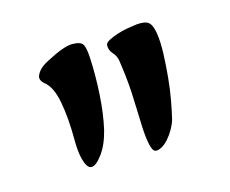

<svg xmlns="http://www.w3.org/2000/svg" viewBox="-54 -834 501 419"><g transform="rotate(-15 196.5 -624.0)"><path d="M64 -729Q68 -732 76.5 -736.5Q85 -741 95.5 -746Q106 -751 117 -754.5Q128 -758 136 -758Q156 -758 160.5 -749Q165 -740 166 -718Q168 -680 165.5 -637Q163 -594 155 -559Q147 -527 132.5 -507.5Q118 -488 108 -488Q102 -488 98 -494.5Q94 -501 91.5 -510.5Q89 -520 88 -531.5Q87 -543 87 -553Q87 -604 80 -641Q73 -678 56 -691Q44 -701 49 -711.5Q54 -722 64 -729ZM209 -735Q209 -741 217.5 -745.5Q226 -750 238 -754Q250 -758 262 -760Q274 -762 282 -763Q302 -765 310 -758.5Q318 -752 321 -732Q324 -712 323 -686Q322 -660 319.5 -633.5Q317 -607 312.5 -582.5Q308 -558 304 -542Q301 -532 295 -521.5Q289 -511 281.5 -502.5Q274 -494 266 -489.5Q258 -485 252 -486Q245 -487 241.5 -504Q238 -521 237 -544Q236 -566 235.5 -585.5Q235 -605 234 -623Q233 -641 231 -659Q229 -677 226 -697Q224 -708 216.5 -716Q209 -724 209 -735Z"/></g></svg>

Font: Yeon Sung
Style: Regular
Weight: 400
Version: Version 1.001